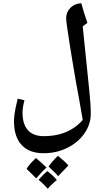

<svg xmlns="http://www.w3.org/2000/svg" viewBox="-20 -697 646 1193"><path d="M250 255Q162 255 114.5 204Q67 153 67 56Q67 38 69.5 18Q72 -2 77 -27Q82 -52 90 -84L132 -74Q120 -30 120 3Q120 75 153.5 112Q187 149 252 149Q305 149 350.5 137Q396 125 433 101Q451 90 466 76.5Q481 63 494 48L471 -84Q462 -130 451.5 -190.5Q441 -251 430.5 -314.5Q420 -378 411 -435Q402 -492 396.5 -531.5Q391 -571 391 -583Q391 -622 417.5 -648.5Q444 -675 485 -677Q493 -647 503 -615.5Q513 -584 523 -555L494 -533L526 -221Q531 -171 535 -132Q539 -93 541.5 -58.5Q544 -24 544 10Q544 75 504.5 132Q465 189 397 222Q363 239 326.5 247Q290 255 250 255ZM340 271Q362 289 378.5 304Q395 319 405 331Q391 346 374.5 363Q358 380 341 398Q334 388 319 373.5Q304 359 282 338Q304 305 340 271ZM203 285Q222 300 238.5 315Q255 330 269 344Q255 356 239.5 373Q224 390 205 411Q190 396 175 381.5Q160 367 145 352Q156 334 171 317.5Q186 301 203 285ZM274 366Q311 394 333 421Q317 435 302.5 448.5Q288 462 277 476Q256 451 220 420Q239 399 252.5 385.5Q266 372 274 366Z"/></svg>

Font: Noto Naskh Arabic SemiBold
Style: Regular
Weight: 600
Designer: Monotype Design Team, David Williams, Mohamad Dakak and Nizar Qandah
Foundry: Monotype Imaging Inc.
Version: Version 2.016